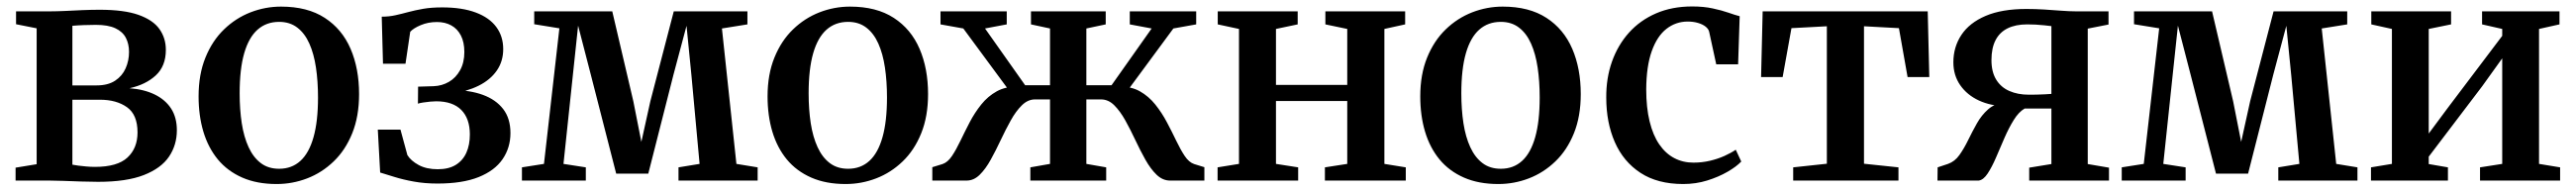

<svg xmlns="http://www.w3.org/2000/svg" viewBox="-20 -574 8184 604"><path d="M292 4Q267 4 238 3Q209 2 182 1Q155 0 136.5 0H29.5V-41L96.5 -52V-484L31 -497V-538H142Q160.5 -538 186.8 -539.2Q213 -540.5 242 -541.8Q271 -543 296.5 -543Q374 -543 420 -526.8Q466 -510.5 486.5 -481.8Q507 -453 507 -415.5Q507 -364 475.2 -334.5Q443.5 -305 391.5 -293.5Q438 -290 471.8 -273.5Q505.5 -257 523.8 -228.8Q542 -200.5 542 -160Q542 -113 517 -76Q492 -39 437 -17.5Q382 4 292 4ZM282 -43.5Q353 -43.5 385 -73.2Q417 -103 417 -153Q417 -209.5 383.5 -233.2Q350 -257 297.5 -257H210V-50.5Q217.5 -49 228.8 -47.5Q240 -46 254 -44.8Q268 -43.5 282 -43.5ZM210 -302.5H287Q323 -302.5 345.8 -317.5Q368.5 -332.5 379.2 -356.8Q390 -381 390 -409Q390 -434.5 379.8 -454Q369.5 -473.5 346.5 -484.2Q323.5 -495 284.5 -495Q265 -495 245.8 -494.2Q226.5 -493.5 210 -492Z M611 -267.5Q611 -337.5 632.8 -391Q654.5 -444.5 691.8 -480.5Q729 -516.5 776 -534.8Q823 -553 873 -553Q957 -553 1012 -517.2Q1067 -481.5 1094 -418.8Q1121 -356 1121 -275Q1121 -204 1099.2 -150.2Q1077.5 -96.5 1040.2 -60.8Q1003 -25 956.2 -7Q909.5 11 859 11Q796.5 11 749.8 -9.5Q703 -30 672.2 -67.2Q641.5 -104.5 626.2 -155.5Q611 -206.5 611 -267.5ZM867 -37.5Q907 -37.5 934.5 -62.5Q962 -87.5 976.2 -137.8Q990.5 -188 990.5 -264Q990.5 -315.5 984 -359.2Q977.5 -403 963 -435.5Q948.5 -468 924.8 -486.2Q901 -504.5 867 -504.5Q826.5 -504.5 798.5 -479.8Q770.5 -455 756 -404.8Q741.5 -354.5 741.5 -277.5Q741.5 -226 748.2 -182.2Q755 -138.5 770 -106Q785 -73.5 808.8 -55.5Q832.5 -37.5 867 -37.5Z M1370 9.5Q1329.5 9.5 1295 3.2Q1260.5 -3 1233.5 -11.5Q1206.5 -20 1188 -25.5L1180.5 -162H1252.5L1274.5 -81Q1285.5 -63 1310.2 -49.5Q1335 -36 1371 -36Q1406 -36 1428.5 -50Q1451 -64 1462 -88.8Q1473 -113.5 1473 -146.5Q1473 -197 1445.8 -224.5Q1418.5 -252 1366 -252Q1359 -252 1347.5 -251Q1336 -250 1324.8 -248.2Q1313.5 -246.5 1308 -244.5L1308.5 -298.5L1358 -300Q1384.5 -301 1406.5 -313.8Q1428.5 -326.5 1442 -350.8Q1455.5 -375 1455.5 -408.5Q1455.5 -440 1444.5 -461.2Q1433.5 -482.5 1414 -493.2Q1394.5 -504 1368.5 -504Q1340.5 -504 1317.2 -494.2Q1294 -484.5 1283.5 -473L1268.5 -371.5H1197L1193 -521Q1216 -521 1236.2 -525.5Q1256.5 -530 1277.8 -535.8Q1299 -541.5 1324.8 -546Q1350.5 -550.5 1385 -550.5Q1448.5 -550.5 1491.8 -534.2Q1535 -518 1557 -488.2Q1579 -458.5 1579 -418Q1579 -379 1558.5 -349.5Q1538 -320 1500.8 -301.5Q1463.5 -283 1413.5 -276L1419 -287.5Q1473 -287.5 1514.2 -272.5Q1555.5 -257.5 1578.8 -227.5Q1602 -197.5 1602 -151Q1602 -104.5 1577 -68Q1552 -31.5 1500.8 -11Q1449.5 9.5 1370 9.5Z M1638.5 0V-42L1708.5 -53L1757.5 -484L1677.5 -497V-538H1925.5L1992.5 -252L2018 -123L2046.5 -252L2121 -538H2355V-496.5L2274 -483.5L2320 -53L2387.5 -42V0H2136V-42L2203 -53L2177 -335.5L2161.5 -492L2120 -336.5L2040 -22H1938L1857 -338L1817 -492.5L1800.5 -337L1770.5 -53L1841.5 -42V0Z M2419 -267.5Q2419 -337.5 2440.8 -391Q2462.5 -444.5 2499.8 -480.5Q2537 -516.5 2584 -534.8Q2631 -553 2681 -553Q2765 -553 2820 -517.2Q2875 -481.5 2902 -418.8Q2929 -356 2929 -275Q2929 -204 2907.2 -150.2Q2885.5 -96.5 2848.2 -60.8Q2811 -25 2764.2 -7Q2717.5 11 2667 11Q2604.5 11 2557.8 -9.5Q2511 -30 2480.2 -67.2Q2449.5 -104.5 2434.2 -155.5Q2419 -206.5 2419 -267.5ZM2675 -37.5Q2715 -37.5 2742.5 -62.5Q2770 -87.5 2784.2 -137.8Q2798.5 -188 2798.5 -264Q2798.5 -315.5 2792 -359.2Q2785.5 -403 2771 -435.5Q2756.5 -468 2732.8 -486.2Q2709 -504.5 2675 -504.5Q2634.5 -504.5 2606.5 -479.8Q2578.5 -455 2564 -404.8Q2549.5 -354.5 2549.5 -277.5Q2549.5 -226 2556.2 -182.2Q2563 -138.5 2578 -106Q2593 -73.5 2616.8 -55.5Q2640.5 -37.5 2675 -37.5Z M2942.5 0V-42.5L2975 -52.5Q2991.5 -58 3005 -78.2Q3018.5 -98.5 3032 -126.8Q3045.5 -155 3061.2 -185.2Q3077 -215.5 3098 -241.8Q3119 -268 3147.5 -283.8Q3176 -299.5 3214.5 -298.5L3209.5 -255L3041 -483.5L2968.5 -496.5V-538H3179V-496.5L3110 -483.5L3237.5 -303H3316.5V-483.5L3256 -496.5V-538H3493.5V-496.5L3432 -483.5V-303H3512L3639.5 -483.5L3570 -496.5V-538H3781V-496.5L3708.5 -483.5L3540 -255L3535.5 -298.5Q3574 -299.5 3602 -283.8Q3630 -268 3651 -241.8Q3672 -215.5 3688 -185.2Q3704 -155 3717.5 -126.8Q3731 -98.5 3744.5 -78.2Q3758 -58 3774.5 -52.5L3807 -42.5V0H3698Q3674.5 0 3655.2 -18.5Q3636 -37 3619.5 -66.5Q3603 -96 3587.5 -129Q3572 -162 3555.8 -191.2Q3539.5 -220.5 3520.8 -239.2Q3502 -258 3478.5 -258H3432V-53L3495 -42V0H3254V-42L3316.5 -53V-258H3269Q3246 -258 3227 -239.2Q3208 -220.5 3191.8 -191.2Q3175.5 -162 3160 -129Q3144.5 -96 3128.2 -66.5Q3112 -37 3093.2 -18.5Q3074.5 0 3051.5 0Z M3849 0V-42L3917 -53V-482L3849.5 -496.5V-538H4103.5V-496.5L4034.5 -482V-304H4261V-482L4191.5 -496.5V-538H4445V-496.5L4379 -482V-53L4447 -42V0H4190V-42L4261 -53V-253H4034.5V-53L4105 -42V0Z M4493 -267.5Q4493 -337.5 4514.8 -391Q4536.5 -444.5 4573.8 -480.5Q4611 -516.5 4658 -534.8Q4705 -553 4755 -553Q4839 -553 4894 -517.2Q4949 -481.5 4976 -418.8Q5003 -356 5003 -275Q5003 -204 4981.2 -150.2Q4959.5 -96.5 4922.2 -60.8Q4885 -25 4838.2 -7Q4791.5 11 4741 11Q4678.5 11 4631.8 -9.5Q4585 -30 4554.2 -67.2Q4523.5 -104.5 4508.2 -155.5Q4493 -206.5 4493 -267.5ZM4749 -37.5Q4789 -37.5 4816.5 -62.5Q4844 -87.5 4858.2 -137.8Q4872.5 -188 4872.5 -264Q4872.5 -315.5 4866 -359.2Q4859.5 -403 4845 -435.5Q4830.5 -468 4806.8 -486.2Q4783 -504.5 4749 -504.5Q4708.5 -504.5 4680.5 -479.8Q4652.5 -455 4638 -404.8Q4623.5 -354.5 4623.5 -277.5Q4623.5 -226 4630.2 -182.2Q4637 -138.5 4652 -106Q4667 -73.5 4690.8 -55.5Q4714.5 -37.5 4749 -37.5Z M5328.5 11Q5247 11 5192.8 -24.5Q5138.5 -60 5111.2 -122.2Q5084 -184.5 5084 -263.5Q5083.5 -325.5 5102.2 -378.2Q5121 -431 5156.2 -470.2Q5191.5 -509.5 5242.2 -531.5Q5293 -553.5 5357 -553.5Q5393.5 -553.5 5422.5 -547.2Q5451.5 -541 5472.8 -533.5Q5494 -526 5508 -522.5L5503 -369.5H5433.5L5411 -473Q5409 -482 5399.5 -489.5Q5390 -497 5375.2 -501.2Q5360.5 -505.5 5343 -505.5Q5305 -505.5 5275.2 -482.2Q5245.5 -459 5228.5 -411.2Q5211.5 -363.5 5211 -290Q5211 -232 5221.8 -188Q5232.5 -144 5252.5 -115Q5272.5 -86 5300 -71.5Q5327.5 -57 5361 -57Q5388.5 -57 5413.8 -63Q5439 -69 5460 -78.5Q5481 -88 5495.5 -98L5513 -60.5Q5498 -44.5 5469.5 -28Q5441 -11.5 5404.8 -0.2Q5368.5 11 5328.5 11Z M5678 0V-42L5785 -53.5V-490.5L5672.5 -484.5L5644.5 -329H5576L5581 -538H6105.5L6110.5 -329H6041.5L6014 -484.5L5903 -490.5V-53.5L6012.5 -42V0Z M6136.5 0 6137 -42 6170 -53Q6191.5 -60.5 6206.2 -81.2Q6221 -102 6234 -128.8Q6247 -155.5 6261.8 -181.8Q6276.5 -208 6297.5 -226.5Q6318.5 -245 6350.5 -249L6354 -236.5Q6306 -237 6268.2 -254.5Q6230.5 -272 6208.8 -303.2Q6187 -334.5 6187 -376Q6187 -424.5 6212.5 -463Q6238 -501.5 6289.5 -523.5Q6341 -545.5 6419 -545.5Q6446.5 -545.5 6475 -543.8Q6503.5 -542 6529.5 -540Q6555.5 -538 6574.5 -538H6680V-496L6614 -483V-52.5L6681.5 -41V0H6428V-41L6498.5 -52.5V-229H6413.5Q6394.5 -218 6378.8 -192.5Q6363 -167 6349.2 -135.2Q6335.5 -103.5 6322.5 -73.2Q6309.5 -43 6296 -22.5Q6282.5 -2 6267.5 0ZM6426.5 -273Q6437.5 -273 6451.2 -273.2Q6465 -273.5 6478 -274.2Q6491 -275 6498.5 -275.5V-491Q6490 -492 6476.8 -493.5Q6463.5 -495 6448.8 -495.8Q6434 -496.5 6421.5 -496.5Q6385 -496.5 6359.5 -484Q6334 -471.5 6321 -446.2Q6308 -421 6308 -383Q6308 -345.5 6323 -321Q6338 -296.5 6364.8 -284.8Q6391.5 -273 6426.5 -273Z M6722 0V-42L6792 -53L6841 -484L6761 -497V-538H7009L7076 -252L7101.5 -123L7130 -252L7204.5 -538H7438.5V-496.5L7357.5 -483.5L7403.5 -53L7471 -42V0H7219.5V-42L7286.5 -53L7260.5 -335.5L7245 -492L7203.5 -336.5L7123.5 -22H7021.5L6940.5 -338L6900.5 -492.5L6884 -337L6854 -53L6925 -42V0Z M7514 0V-42L7580.5 -53V-482L7515 -496.5V-538H7768.5V-496.5L7697.5 -482V-149.5L7758 -231L7931 -460V-482L7867 -496.5V-538H8113V-496.5L8048 -482V-53L8115 -42V0H7860.5V-42L7931 -53V-388.5L7867.5 -300L7697.5 -76V-52.5L7758.5 -42V0Z"/></svg>

Font: Merriweather 60pt SemiBold
Style: Regular
Weight: 600
Version: Version 2.100